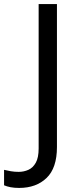

<svg xmlns="http://www.w3.org/2000/svg" viewBox="-98 -734 391 944"><path d="M-4 190Q-28 190 -46 186.5Q-64 183 -78 177V101Q-62 105 -44 108Q-26 111 -6 111Q19 111 41.5 101Q64 91 78 66Q92 41 92 -4V-714H182V-11Q182 92 131 141Q80 190 -4 190Z"/></svg>

Font: Noto Sans Ogham
Style: Regular
Weight: 400
Designer: Monotype Design Team
Foundry: Monotype Imaging Inc.
Version: Version 2.001; ttfautohint (v1.8.4.7-5d5b)